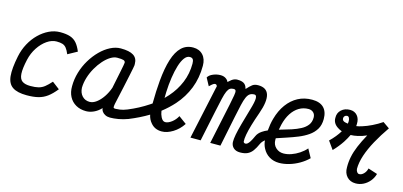

<svg xmlns="http://www.w3.org/2000/svg" viewBox="-70 -1290 3741 1781"><g transform="rotate(15 1800.0 -400.0)"><path d="M434 -171 505 -117Q464 -66 425.5 -37.5Q387 -9 341 2.5Q295 14 230 14Q140 14 94 -17Q48 -48 41 -119.5Q34 -191 59 -313Q73 -381 104.5 -439Q136 -497 180 -540Q224 -583 275.5 -607.5Q327 -632 382 -632Q440 -632 477.5 -619.5Q515 -607 540 -578Q565 -549 585 -500L496 -451Q481 -487 465.5 -506.5Q450 -526 428 -533Q406 -540 371 -540Q325 -540 279.5 -508.5Q234 -477 199 -424Q164 -371 149 -305Q129 -216 132 -166.5Q135 -117 162 -97.5Q189 -78 241 -78Q289 -78 319.5 -86Q350 -94 375.5 -114Q401 -134 434 -171Z M1169 -101Q1271 -143 1358 -201Q1368 -208 1379 -215Q1380 -337 1389 -436Q1400 -558 1426.5 -642.5Q1453 -727 1498 -770.5Q1543 -814 1610 -814Q1669 -814 1704 -776Q1739 -738 1739 -673Q1739 -555 1700 -456Q1661 -357 1589 -276Q1539 -220 1476 -171Q1481 -137 1494 -112Q1511 -78 1536 -78Q1564 -78 1597.5 -103.5Q1631 -129 1650 -166L1725 -111Q1688 -54 1632.5 -20Q1577 14 1526 14Q1459 14 1420 -34Q1393 -65 1384 -109Q1299 -58 1200 -18Q1154 -1 1110 6.5Q1066 14 1031 14Q1005 14 985.5 4.5Q966 -5 954.5 -20.5Q943 -36 942 -54Q941 -51 940 -52Q939 -52 939 -52Q938 -51 939 -50Q909 -19 872.5 -2.5Q836 14 800 14Q744 14 702 -10Q660 -34 637.5 -77Q615 -120 616 -177Q616 -244 635.5 -310Q655 -376 690 -434Q725 -492 769.5 -536.5Q814 -581 864 -606.5Q914 -632 963 -632Q1046 -632 1085.5 -606.5Q1125 -581 1125 -527Q1126 -522 1125 -512.5Q1124 -503 1119.5 -480.5Q1115 -458 1106 -414.5Q1097 -371 1081.5 -299.5Q1066 -228 1042 -120Q1038 -97 1039 -87.5Q1040 -78 1059 -78Q1072 -78 1100.5 -81.5Q1129 -85 1169 -101ZM810 -78Q842 -78 875 -102.5Q908 -127 936 -168.5Q964 -210 981 -259Q1001 -358 1015.5 -427.5Q1030 -497 1031 -513Q1030 -529 1013.5 -534.5Q997 -540 953 -540Q923 -540 889.5 -519.5Q856 -499 824 -463Q792 -427 766 -381.5Q740 -336 724.5 -286Q709 -236 708 -187Q710 -138 738 -108Q766 -78 810 -78ZM1473 -293Q1491 -311 1508 -330Q1571 -401 1606 -486Q1641 -571 1641 -667Q1641 -696 1632 -708.5Q1623 -721 1602 -721Q1574 -721 1551.5 -691Q1529 -661 1513 -609Q1497 -557 1487 -490Q1477 -423 1474 -349Q1473 -321 1473 -293Z M2377 -168Q2391 -200 2424 -222Q2447 -238 2476 -250Q2481 -312 2496 -366Q2519 -449 2562.5 -508.5Q2606 -568 2666 -600Q2726 -632 2801 -632Q2875 -632 2912.5 -594.5Q2950 -557 2950 -486Q2950 -428 2925.5 -387.5Q2901 -347 2859.5 -318.5Q2818 -290 2767.5 -269.5Q2717 -249 2665 -232Q2612 -215 2566 -199Q2566 -191 2566 -184Q2566 -138 2596.5 -109.5Q2627 -81 2670 -81Q2706 -81 2745 -94.5Q2784 -108 2820 -132Q2856 -156 2882 -186L2927 -104Q2892 -69 2845.5 -42Q2799 -15 2749 -0.5Q2699 14 2654 14Q2601 14 2560 -10.5Q2519 -35 2496 -79Q2478 -112 2474 -154Q2448 -134 2437 -109Q2419 -68 2399 -40.5Q2379 -13 2351 0.5Q2323 14 2279 14Q2239 14 2216 -7Q2193 -28 2191 -62Q2190 -90 2198.5 -135Q2207 -180 2225 -244.5Q2243 -309 2268 -395Q2292 -475 2291.5 -507.5Q2291 -540 2271 -540Q2244 -540 2227 -528.5Q2210 -517 2197.5 -489Q2185 -461 2174 -413Q2163 -365 2148 -293L2088 0H1990L2073 -392Q2085 -451 2090.5 -483Q2096 -515 2092 -527.5Q2088 -540 2071 -540Q2050 -540 2036 -531Q2022 -522 2010.5 -496.5Q1999 -471 1987.5 -421.5Q1976 -372 1959 -291L1898 0H1800L1910 -509Q1910 -512 1912 -516.5Q1914 -521 1912 -526Q1907 -540 1893 -540Q1885 -540 1874.5 -533Q1864 -526 1841 -504L1801 -578Q1815 -603 1850.5 -617.5Q1886 -632 1921 -632Q1950 -632 1970.5 -619Q1991 -606 1998 -587Q2015 -603 2028.5 -613Q2042 -623 2055 -627.5Q2068 -632 2082 -632Q2109 -632 2126.5 -626.5Q2144 -621 2154 -611.5Q2164 -602 2169 -590.5Q2174 -579 2177 -568Q2207 -601 2227.5 -616.5Q2248 -632 2282 -632Q2363 -632 2382.5 -570Q2402 -508 2358 -384Q2333 -314 2316.5 -258Q2300 -202 2292.5 -160.5Q2285 -119 2287 -93Q2288 -86 2293.5 -82Q2299 -78 2307 -78Q2316 -78 2326 -85.5Q2336 -93 2348.5 -112.5Q2361 -132 2377 -168ZM2573 -283Q2583 -286 2593 -289Q2641 -302 2688 -317.5Q2735 -333 2773 -353Q2811 -373 2833.5 -402.5Q2856 -432 2856 -475Q2856 -505 2837.5 -522.5Q2819 -540 2790 -540Q2741 -540 2700 -515.5Q2659 -491 2629 -445Q2599 -399 2583 -333Q2577 -309 2573 -283Z M3104 -230 3049 -307Q3106 -362 3141 -420Q3118 -428 3099 -441Q3050 -473 3051 -525Q3049 -572 3081.5 -602Q3114 -632 3165 -632Q3209 -632 3235 -601.5Q3261 -571 3259 -521Q3259 -511 3258 -501Q3282 -504 3312 -514Q3354 -527 3401.5 -550Q3449 -573 3493 -603L3556 -559Q3499 -477 3456.5 -399.5Q3414 -322 3390.5 -251.5Q3367 -181 3367 -120Q3369 -101 3378 -89.5Q3387 -78 3399 -78Q3422 -78 3442.5 -99Q3463 -120 3470 -151L3559 -122Q3548 -82 3522 -51Q3496 -20 3461.5 -3Q3427 14 3389 14Q3336 14 3304.5 -20.5Q3273 -55 3274 -110Q3273 -160 3283.5 -211.5Q3294 -263 3318 -320Q3342 -377 3379 -444Q3335 -425 3296 -416.5Q3257 -408 3230 -408Q3230 -408 3229 -408Q3212 -372 3187 -333Q3152 -280 3104 -230ZM3177 -503Q3179 -515 3179 -526Q3179 -546 3172 -558.5Q3165 -571 3153 -571Q3139 -571 3130 -562Q3121 -553 3121 -540Q3121 -513 3154 -507Q3164 -504 3177 -503Z"/></g></svg>

Font: Victor Mono Thin
Style: Bold Italic
Weight: 700
Italic angle: -12°
Monospace: yes
Version: Version 1.561;gftools[0.9.30]